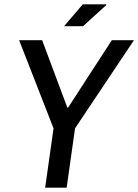

<svg xmlns="http://www.w3.org/2000/svg" viewBox="-20 -873 643 893"><path d="M229 -276 69 -686H176L293 -373H297L500 -686H603L329 -276L290 0H190ZM365 -853H474L475 -850L366 -751H278Z"/></svg>

Font: Archivo Narrow Medium
Style: Italic
Weight: 500
Italic angle: -8°
Designer: Hector Gatti
Foundry: Omnibus-Type
Version: Version 2.001